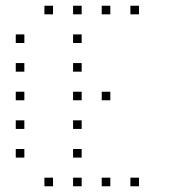

<svg xmlns="http://www.w3.org/2000/svg" viewBox="-20 -685 640 670"><path d="M136 -665Q135 -665 135 -665Q135 -665 135 -664V-636Q135 -635 135 -635Q135 -635 136 -635H164Q165 -635 165 -635Q165 -635 165 -636V-664Q165 -665 165 -665Q165 -665 164 -665ZM236 -665Q235 -665 235 -665Q235 -665 235 -664V-636Q235 -635 235 -635Q235 -635 236 -635H264Q265 -635 265 -635Q265 -635 265 -636V-664Q265 -665 265 -665Q265 -665 264 -665ZM336 -665Q335 -665 335 -665Q335 -665 335 -664V-636Q335 -635 335 -635Q335 -635 336 -635H364Q365 -635 365 -635Q365 -635 365 -636V-664Q365 -665 365 -665Q365 -665 364 -665ZM436 -665Q435 -665 435 -665Q435 -665 435 -664V-636Q435 -635 435 -635Q435 -635 436 -635H464Q465 -635 465 -635Q465 -635 465 -636V-664Q465 -665 465 -665Q465 -665 464 -665ZM36 -565Q35 -565 35 -565Q35 -565 35 -564V-536Q35 -535 35 -535Q35 -535 36 -535H64Q65 -535 65 -535Q65 -535 65 -536V-564Q65 -565 65 -565Q65 -565 64 -565ZM236 -565Q235 -565 235 -565Q235 -565 235 -564V-536Q235 -535 235 -535Q235 -535 236 -535H264Q265 -535 265 -535Q265 -535 265 -536V-564Q265 -565 265 -565Q265 -565 264 -565ZM36 -465Q35 -465 35 -465Q35 -465 35 -464V-436Q35 -435 35 -435Q35 -435 36 -435H64Q65 -435 65 -435Q65 -435 65 -436V-464Q65 -465 65 -465Q65 -465 64 -465ZM236 -465Q235 -465 235 -465Q235 -465 235 -464V-436Q235 -435 235 -435Q235 -435 236 -435H264Q265 -435 265 -435Q265 -435 265 -436V-464Q265 -465 265 -465Q265 -465 264 -465ZM36 -365Q35 -365 35 -365Q35 -365 35 -364V-336Q35 -335 35 -335Q35 -335 36 -335H64Q65 -335 65 -335Q65 -335 65 -336V-364Q65 -365 65 -365Q65 -365 64 -365ZM236 -365Q235 -365 235 -365Q235 -365 235 -364V-336Q235 -335 235 -335Q235 -335 236 -335H264Q265 -335 265 -335Q265 -335 265 -336V-364Q265 -365 265 -365Q265 -365 264 -365ZM336 -365Q335 -365 335 -365Q335 -365 335 -364V-336Q335 -335 335 -335Q335 -335 336 -335H364Q365 -335 365 -335Q365 -335 365 -336V-364Q365 -365 365 -365Q365 -365 364 -365ZM36 -265Q35 -265 35 -265Q35 -265 35 -264V-236Q35 -235 35 -235Q35 -235 36 -235H64Q65 -235 65 -235Q65 -235 65 -236V-264Q65 -265 65 -265Q65 -265 64 -265ZM236 -265Q235 -265 235 -265Q235 -265 235 -264V-236Q235 -235 235 -235Q235 -235 236 -235H264Q265 -235 265 -235Q265 -235 265 -236V-264Q265 -265 265 -265Q265 -265 264 -265ZM36 -165Q35 -165 35 -165Q35 -165 35 -164V-136Q35 -135 35 -135Q35 -135 36 -135H64Q65 -135 65 -135Q65 -135 65 -136V-164Q65 -165 65 -165Q65 -165 64 -165ZM236 -165Q235 -165 235 -165Q235 -165 235 -164V-136Q235 -135 235 -135Q235 -135 236 -135H264Q265 -135 265 -135Q265 -135 265 -136V-164Q265 -165 265 -165Q265 -165 264 -165ZM136 -65Q135 -65 135 -65Q135 -65 135 -64V-36Q135 -35 135 -35Q135 -35 136 -35H164Q165 -35 165 -35Q165 -35 165 -36V-64Q165 -65 165 -65Q165 -65 164 -65ZM236 -65Q235 -65 235 -65Q235 -65 235 -64V-36Q235 -35 235 -35Q235 -35 236 -35H264Q265 -35 265 -35Q265 -35 265 -36V-64Q265 -65 265 -65Q265 -65 264 -65ZM336 -65Q335 -65 335 -65Q335 -65 335 -64V-36Q335 -35 335 -35Q335 -35 336 -35H364Q365 -35 365 -35Q365 -35 365 -36V-64Q365 -65 365 -65Q365 -65 364 -65ZM436 -65Q435 -65 435 -65Q435 -65 435 -64V-36Q435 -35 435 -35Q435 -35 436 -35H464Q465 -35 465 -35Q465 -35 465 -36V-64Q465 -65 465 -65Q465 -65 464 -65Z"/></svg>

Font: Doto Black Thin
Style: Regular
Weight: 250
Monospace: yes
Version: Version 1.000